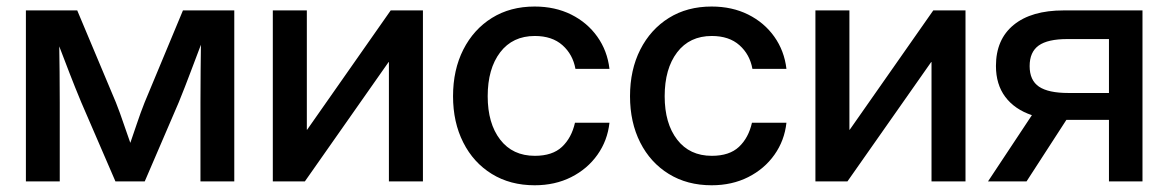

<svg xmlns="http://www.w3.org/2000/svg" viewBox="-20 -547 3523 579"><path d="M58.1 0V-515.6H212.9L329.6 -237.8Q342.3 -205.6 352.5 -175Q362.8 -144.5 373 -116.2Q382.8 -144.5 393.1 -175Q403.3 -205.6 416 -237.8L531.7 -515.6H686.5V0H584.5V-237.8Q584.5 -292 585 -332.3Q585.4 -372.6 585.9 -412.1Q570.3 -371.1 554.4 -328.9Q538.6 -286.6 519 -238.3L416.5 0H328.1L225.1 -238.3Q205.6 -285.2 189.7 -326.4Q173.8 -367.7 158.7 -407.2Q159.2 -369.1 159.7 -329.8Q160.2 -290.5 160.2 -237.8V0Z M1255.4 0H1152.8V-359.9H1151.9L899.4 0H802.7V-515.6H905.3V-155.8H906.2L1158.2 -515.6H1255.4Z M1592.3 11.7Q1518.6 11.7 1463.1 -22.5Q1407.7 -56.6 1377 -117.4Q1346.2 -178.2 1346.2 -256.8Q1346.2 -336.4 1377.2 -397.5Q1408.2 -458.5 1463.4 -492.9Q1518.6 -527.3 1592.3 -527.3Q1653.8 -527.3 1702.4 -503.2Q1751 -479 1781.2 -436.5Q1811.5 -394 1817.9 -339.4H1715.3Q1707.5 -382.8 1676.3 -410.6Q1645 -438.5 1592.8 -438.5Q1525.9 -438.5 1488.3 -389.2Q1450.7 -339.8 1450.7 -256.8Q1450.7 -174.8 1488.3 -126Q1525.9 -77.1 1592.8 -77.1Q1646 -77.1 1674.8 -104.2Q1703.6 -131.3 1713.9 -176.8H1817.9Q1812 -123 1781.7 -80.3Q1751.5 -37.6 1702.6 -12.9Q1653.8 11.7 1592.3 11.7Z M2126 11.7Q2052.2 11.7 1996.8 -22.5Q1941.4 -56.6 1910.6 -117.4Q1879.9 -178.2 1879.9 -256.8Q1879.9 -336.4 1910.9 -397.5Q1941.9 -458.5 1997.1 -492.9Q2052.2 -527.3 2126 -527.3Q2187.5 -527.3 2236.1 -503.2Q2284.7 -479 2314.9 -436.5Q2345.2 -394 2351.6 -339.4H2249Q2241.2 -382.8 2210 -410.6Q2178.7 -438.5 2126.5 -438.5Q2059.6 -438.5 2022 -389.2Q1984.4 -339.8 1984.4 -256.8Q1984.4 -174.8 2022 -126Q2059.6 -77.1 2126.5 -77.1Q2179.7 -77.1 2208.5 -104.2Q2237.3 -131.3 2247.6 -176.8H2351.6Q2345.7 -123 2315.4 -80.3Q2285.2 -37.6 2236.3 -12.9Q2187.5 11.7 2126 11.7Z M2891.6 0H2789.1V-359.9H2788.1L2535.6 0H2439V-515.6H2541.5V-155.8H2542.5L2794.4 -515.6H2891.6Z M3425.3 0H3324.2V-185.5H3195.8L3075.7 0H2959.5L3091.8 -199.7Q3039.6 -217.3 3011.5 -254.9Q2983.4 -292.5 2983.4 -348.1Q2983.4 -428.2 3036.9 -471.9Q3090.3 -515.6 3187.5 -515.6H3425.3ZM3324.2 -266.6V-429.2H3198.7Q3139.6 -429.2 3112.3 -409.7Q3085 -390.1 3085 -347.7Q3085 -304.7 3113.3 -285.6Q3141.6 -266.6 3201.7 -266.6Z"/></svg>

Font: Inter Display Medium
Style: Regular
Weight: 500
Designer: Rasmus Andersson
Foundry: rsms
Version: Version 4.001;git-9221beed3